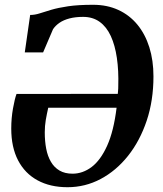

<svg xmlns="http://www.w3.org/2000/svg" viewBox="-20 -771 682 802"><path d="M83.5 -552 106 -708.5Q125.5 -708.5 146 -715.2Q166.5 -722 194.5 -730.2Q222.5 -738.5 264.5 -744.8Q306.5 -751 369 -751Q427.5 -751 474.2 -729.5Q521 -708 553.8 -668.2Q586.5 -628.5 603.8 -573.5Q621 -518.5 621 -452Q621 -351.5 592.8 -267Q564.5 -182.5 514.8 -120Q465 -57.5 400.2 -23.2Q335.5 11 262 11Q189.5 11 136.8 -17.8Q84 -46.5 55.5 -101.2Q27 -156 27 -234Q27 -277 34.2 -317.8Q41.5 -358.5 49 -378.5L472 -379Q472.5 -384.5 473 -389.8Q473.5 -395 473.8 -400.8Q474 -406.5 474 -412Q476 -476 468.2 -529Q460.5 -582 442.8 -620.5Q425 -659 396.2 -679.8Q367.5 -700.5 327 -700.5Q295 -700.5 270.2 -694Q245.5 -687.5 228.5 -675.8Q211.5 -664 201.5 -649L160 -552ZM467 -321H181.5Q175.5 -294.5 171.2 -269.8Q167 -245 167 -218Q167 -181 173 -149.8Q179 -118.5 192.8 -95Q206.5 -71.5 228.8 -58.5Q251 -45.5 283 -45.5Q325.5 -45.5 362.8 -73.5Q400 -101.5 427.5 -162.2Q455 -223 467 -321Z"/></svg>

Font: Merriweather 28pt
Style: Bold Italic
Weight: 700
Italic angle: -7.8°
Version: Version 2.101